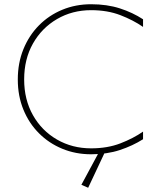

<svg xmlns="http://www.w3.org/2000/svg" viewBox="-20 -718 724 906"><path d="M410 10Q337 10 274 -16Q211 -42 164 -89Q117 -136 90.5 -200.5Q64 -265 64 -343Q64 -421 90.5 -486Q117 -551 164 -598.5Q211 -646 274 -672Q337 -698 410 -698Q485 -698 545.5 -678.5Q606 -659 655 -627V-591Q609 -623 548 -646.5Q487 -670 410 -670Q321 -670 249 -628Q177 -586 135.5 -512.5Q94 -439 94 -343Q94 -248 135.5 -174.5Q177 -101 249 -59.5Q321 -18 410 -18Q487 -18 548 -41.5Q609 -65 655 -97V-61Q606 -30 545.5 -10Q485 10 410 10ZM447 0H475L396 168L364 154Z"/></svg>

Font: Roundo Variable
Style: Regular
Weight: 200
Designer: Shiva Nallaperumal
Foundry: Indian Type Foundry
Version: Version 2.000